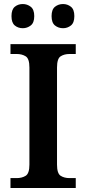

<svg xmlns="http://www.w3.org/2000/svg" viewBox="-20 -933 428 953"><path d="M32 0V-49H63Q89 -49 107.5 -60.5Q126 -72 126 -116V-598Q126 -642 107.5 -653.5Q89 -665 63 -665H32V-714H356V-665H325Q299 -665 281 -653.5Q263 -642 263 -598V-116Q263 -72 281 -60.5Q299 -49 325 -49H356V0ZM293 -793Q270 -793 253 -806.5Q236 -820 236 -853Q236 -886 253 -899.5Q270 -913 293 -913Q315 -913 332 -899.5Q349 -886 349 -853Q349 -820 332 -806.5Q315 -793 293 -793ZM93 -793Q70 -793 53.5 -806.5Q37 -820 37 -853Q37 -886 53.5 -899.5Q70 -913 93 -913Q115 -913 132.5 -899.5Q150 -886 150 -853Q150 -820 132.5 -806.5Q115 -793 93 -793Z"/></svg>

Font: Noto Serif NP Hmong SemiBold
Style: Regular
Weight: 600
Designer: Dalton Maag Ltd
Foundry: Dalton Maag Ltd
Version: Version 1.001; ttfautohint (v1.8.4.7-5d5b)